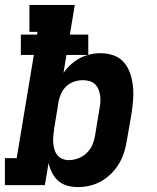

<svg xmlns="http://www.w3.org/2000/svg" viewBox="-21 -755 641 783"><path d="M297 8Q274 8 253 2Q232 -4 216.5 -17.5Q201 -31 191.5 -50Q182 -69 177 -90Q177 -90 177 -90Q177 -90 177 -90L162 0H-1V-110H47L117 -531H64V-614H130L132 -625H99V-735H284L264 -614H339V-531Q351 -535 364 -536.5Q377 -538 390 -538Q417 -538 442.5 -529Q468 -520 484.5 -500.5Q501 -481 509.5 -456.5Q518 -432 521 -405.5Q524 -379 522 -351Q520 -323 516 -296L497 -186Q493 -161 486 -137Q479 -113 466 -90.5Q453 -68 434.5 -49Q416 -30 393.5 -17Q371 -4 346.5 2Q322 8 297 8ZM238 -458Q256 -484 282 -503.5Q308 -523 338 -531H250ZM260 -102Q279 -102 298.5 -109.5Q318 -117 333 -131.5Q348 -146 356 -165Q364 -184 367 -204L385 -314Q388 -327 388.5 -341Q389 -355 387 -367.5Q385 -380 380 -392Q375 -404 365.5 -412.5Q356 -421 343.5 -424.5Q331 -428 317 -428Q300 -428 282.5 -422.5Q265 -417 251 -404.5Q237 -392 229 -375Q221 -358 218 -341L200 -231Q198 -217 196.5 -202.5Q195 -188 196 -174.5Q197 -161 200.5 -147.5Q204 -134 212 -123.5Q220 -113 232.5 -107.5Q245 -102 260 -102Z"/></svg>

Font: Iosevka Slab XBdEx
Style: Italic
Weight: 800
Width: 7
Italic angle: -9°
Monospace: yes
Designer: Belleve Invis
Foundry: Belleve Invis
Version: Version 11.1.1; ttfautohint (v1.8.3)